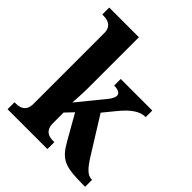

<svg xmlns="http://www.w3.org/2000/svg" viewBox="-210 -888 1015 1015"><g transform="rotate(45 298.0 -380.0)"><path d="M16 0H314V-52H303C277 -52 238 -60 238 -117V-197L280 -241L358 -104C408 -15 444 0 582 0H596V-52H592C561 -52 535 -81 501 -136L377 -335L431 -401C479 -460 519 -487 562 -487V-536H326V-487C357 -487 375 -477 375 -460C375 -450 371 -435 349 -409L233 -267C234 -278 238 -342 238 -377V-760H16V-708H27C52 -708 93 -700 93 -647V-117C93 -60 53 -52 27 -52H16Z"/></g></svg>

Font: Noto Serif Ethiopic SemiCondensed
Style: Bold
Weight: 700
Width: 4
Designer: Monotype Design Team
Foundry: Monotype Imaging Inc.
Version: Version 2.102